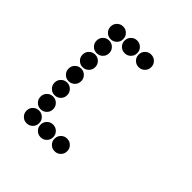

<svg xmlns="http://www.w3.org/2000/svg" viewBox="-184 -834 969 969"><g transform="rotate(45 300.0 -350.0)"><path d="M149 -695Q131 -695 118 -682Q105 -669 105 -651V-649Q105 -631 118 -618Q131 -605 149 -605H151Q169 -605 182 -618Q195 -631 195 -649V-651Q195 -669 182 -682Q169 -695 151 -695ZM249 -695Q231 -695 218 -682Q205 -669 205 -651V-649Q205 -631 218 -618Q231 -605 249 -605H251Q269 -605 282 -618Q295 -631 295 -649V-651Q295 -669 282 -682Q269 -695 251 -695ZM349 -695Q331 -695 318 -682Q305 -669 305 -651V-649Q305 -631 318 -618Q331 -605 349 -605H351Q369 -605 382 -618Q395 -631 395 -649V-651Q395 -669 382 -682Q369 -695 351 -695ZM149 -595Q131 -595 118 -582Q105 -569 105 -551V-549Q105 -531 118 -518Q131 -505 149 -505H151Q169 -505 182 -518Q195 -531 195 -549V-551Q195 -569 182 -582Q169 -595 151 -595ZM149 -495Q131 -495 118 -482Q105 -469 105 -451V-449Q105 -431 118 -418Q131 -405 149 -405H151Q169 -405 182 -418Q195 -431 195 -449V-451Q195 -469 182 -482Q169 -495 151 -495ZM149 -395Q131 -395 118 -382Q105 -369 105 -351V-349Q105 -331 118 -318Q131 -305 149 -305H151Q169 -305 182 -318Q195 -331 195 -349V-351Q195 -369 182 -382Q169 -395 151 -395ZM149 -295Q131 -295 118 -282Q105 -269 105 -251V-249Q105 -231 118 -218Q131 -205 149 -205H151Q169 -205 182 -218Q195 -231 195 -249V-251Q195 -269 182 -282Q169 -295 151 -295ZM149 -195Q131 -195 118 -182Q105 -169 105 -151V-149Q105 -131 118 -118Q131 -105 149 -105H151Q169 -105 182 -118Q195 -131 195 -149V-151Q195 -169 182 -182Q169 -195 151 -195ZM149 -95Q131 -95 118 -82Q105 -69 105 -51V-49Q105 -31 118 -18Q131 -5 149 -5H151Q169 -5 182 -18Q195 -31 195 -49V-51Q195 -69 182 -82Q169 -95 151 -95ZM249 -95Q231 -95 218 -82Q205 -69 205 -51V-49Q205 -31 218 -18Q231 -5 249 -5H251Q269 -5 282 -18Q295 -31 295 -49V-51Q295 -69 282 -82Q269 -95 251 -95ZM349 -95Q331 -95 318 -82Q305 -69 305 -51V-49Q305 -31 318 -18Q331 -5 349 -5H351Q369 -5 382 -18Q395 -31 395 -49V-51Q395 -69 382 -82Q369 -95 351 -95Z"/></g></svg>

Font: Doto Rounded Black
Style: Regular
Weight: 900
Monospace: yes
Version: Version 1.000